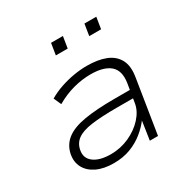

<svg xmlns="http://www.w3.org/2000/svg" viewBox="-159 -842 982 996"><g transform="rotate(-30 332.0 -344.0)"><path d="M245 8Q185 8 143.5 -12Q102 -32 83.5 -67Q65 -102 74 -147Q85 -197 124 -226.5Q163 -256 234.5 -268Q306 -280 413 -280H520L512 -234H402Q308 -234 250 -226Q192 -218 163 -197Q134 -176 127 -139Q118 -93 153.5 -66.5Q189 -40 255 -40Q313 -40 365 -63.5Q417 -87 452 -125.5Q487 -164 494 -207L512 -317Q523 -387 485.5 -419.5Q448 -452 370 -452Q318 -452 265.5 -438Q213 -424 161 -394L141 -439Q175 -459 214.5 -472.5Q254 -486 295 -493Q336 -500 374 -500Q440 -500 486 -482Q532 -464 553.5 -424.5Q575 -385 564 -320L513 0H464L481 -113H482Q459 -82 424.5 -54Q390 -26 345.5 -9Q301 8 245 8ZM463 -627 474 -696H545L534 -627ZM263 -627 274 -696H345L334 -627Z"/></g></svg>

Font: Nunito Sans 7pt SemiExpanded ExtraLight
Style: Italic
Weight: 250
Width: 6
Italic angle: -9°
Designer: Vernon Adams
Foundry: Vernon Adams
Version: Version 3.101;gftools[0.9.27]